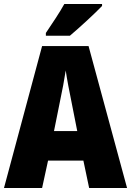

<svg xmlns="http://www.w3.org/2000/svg" viewBox="-20 -947 660 967"><path d="M494 -917V-927H304C280 -883 243 -829 211 -781V-767H332C383 -810 461 -882 494 -917ZM429 0H620L426 -715H192L0 0H192L222 -138H400ZM340 -434 369 -287H252L282 -436C293 -487 305 -551 311 -592C317 -549 330 -483 340 -434Z"/></svg>

Font: Noto Sans Armenian Condensed Black
Style: Regular
Weight: 900
Width: 3
Designer: Monotype Design Team
Foundry: Monotype Imaging Inc.
Version: Version 2.008